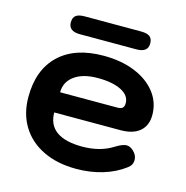

<svg xmlns="http://www.w3.org/2000/svg" viewBox="-99 -738 814 841"><g transform="rotate(15 308.5 -317.5)"><path d="M36 -241Q36 -364 107.5 -432Q179 -500 309 -500Q389 -500 450.5 -475Q512 -450 546.5 -405.5Q581 -361 581 -304Q581 -256 550.5 -230Q520 -204 464 -204H163Q163 -148 202.5 -119.5Q242 -91 319 -91Q400 -91 457 -127Q489 -147 507 -147Q524 -147 540 -131Q557 -114 557 -94Q557 -70 537 -56Q495 -24 439 -7Q383 10 319 10Q233 10 169 -21Q105 -52 70.5 -108.5Q36 -165 36 -241ZM424 -296Q441 -296 448 -302.5Q455 -309 455 -324Q455 -359 415.5 -379Q376 -399 309 -399Q242 -399 203.5 -371Q165 -343 165 -296ZM131 -604Q131 -626 143.5 -635.5Q156 -645 183 -645H439Q466 -645 478.5 -635.5Q491 -626 491 -604Q491 -564 439 -564H183Q131 -564 131 -604Z"/></g></svg>

Font: Kodchasan
Style: Bold
Weight: 700
Designer: Katatrad Aksorn Co.,Ltd.
Foundry: Cadson Demak Co.,Ltd.
Version: Version 1.000; ttfautohint (v1.6)